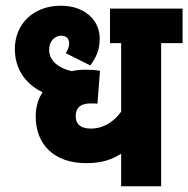

<svg xmlns="http://www.w3.org/2000/svg" viewBox="-20 -652 659 672"><path d="M619 -501V-622H365V-501H404V-261C378 -226 343 -202 298 -202C266 -202 245 -214 245 -246C245 -276 264 -290 296 -290C306 -290 314 -290 321 -289L330 -404C317 -407 296 -408 282 -408C265 -408 247 -407 231 -403C190 -412 152 -436 152 -478C152 -507 171 -527 194 -527C213 -527 222 -516 222 -500C222 -486 215 -473 210 -466L296 -423C315 -449 329 -475 329 -517C329 -582 276 -632 193 -632C96 -632 32 -567 32 -481C32 -407 72 -357 129 -329C112 -304 105 -274 105 -244C105 -146 170 -81 281 -81C337 -81 370 -93 404 -114V0H544V-501Z"/></svg>

Font: Noto Sans Devanagari UI Condensed ExtraBold
Style: Regular
Weight: 800
Width: 3
Designer: Jelle Bosma - Monotype Design Team
Foundry: Monotype Imaging Inc.
Version: Version 2.004